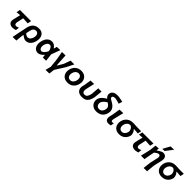

<svg xmlns="http://www.w3.org/2000/svg" viewBox="604 -3043 5492 5492"><g transform="rotate(45 3350.5 -297.0)"><path d="M282.5 12.5Q199 12.5 153.8 -33Q108.5 -78.5 128.5 -171Q140.5 -228 154 -281.2Q167.5 -334.5 182 -396.5L48 -385L71.5 -498H523L499 -385Q450.5 -388 401.8 -390.8Q353 -393.5 306 -396.5Q295 -346.5 284.5 -297Q274 -247.5 263 -197.5Q252 -146.5 268.5 -119.5Q285 -92.5 323.5 -92.5Q332.5 -92.5 358.8 -100.5Q385 -108.5 411 -119.5L397.5 -10.5Q378.5 -5 355.8 0.2Q333 5.5 313 9Q293 12.5 282.5 12.5Z M469.5 196Q480 142 490.2 89.5Q500.5 37 512.5 -24.5L566 -279.5Q590.5 -395.5 659 -453.2Q727.5 -511 837 -511Q922 -511 972.2 -471.2Q1022.5 -431.5 1039 -365Q1055.5 -298.5 1038.5 -217.5Q1024.5 -149.5 992.8 -97.5Q961 -45.5 914.2 -16.5Q867.5 12.5 808 12.5Q775.5 12.5 733.2 -9.2Q691 -31 656 -62H647.5L638 -18Q632.5 37.5 627.8 87.5Q623 137.5 618 192ZM775 -98.5Q833 -101 866.5 -139.5Q900 -178 913 -239Q922 -283.5 915.8 -321.2Q909.5 -359 886.5 -382.2Q863.5 -405.5 822.5 -407Q772 -405 739.2 -373.2Q706.5 -341.5 692.5 -274L668 -157Q688.5 -132.5 720.5 -116.2Q752.5 -100 775 -98.5Z M1301 12.5Q1246.5 12.5 1209 -12Q1171.5 -36.5 1150.2 -77.8Q1129 -119 1124.5 -170.2Q1120 -221.5 1131.5 -275Q1146 -344.5 1175.5 -397.8Q1205 -451 1253 -481Q1301 -511 1371 -511Q1408 -511 1452.8 -485.5Q1497.5 -460 1529.5 -407.5H1540Q1546 -431.5 1552.5 -454.8Q1559 -478 1564 -498L1701.5 -503.5Q1676.5 -436 1650.5 -365.8Q1624.5 -295.5 1601 -232.5Q1608 -174 1614.5 -115.8Q1621 -57.5 1628 0H1497Q1494.5 -22.5 1491.5 -45.2Q1488.5 -68 1485.5 -91.5H1476.5Q1449 -55.5 1416.2 -32.5Q1383.5 -9.5 1353.2 1.5Q1323 12.5 1301 12.5ZM1343.5 -96.5Q1374.5 -100.5 1415.5 -137.8Q1456.5 -175 1491.5 -253Q1476 -327 1446.2 -363.2Q1416.5 -399.5 1384 -400.5Q1330.5 -398 1300.5 -358Q1270.5 -318 1259.5 -265.5Q1250 -222 1255.8 -184.2Q1261.5 -146.5 1283.2 -122.5Q1305 -98.5 1343.5 -96.5Z M1801.5 196Q1812 154.5 1822.5 113.8Q1833 73 1844.5 29Q1839 -24.5 1833.8 -80.2Q1828.5 -136 1823 -189.5L1810.5 -276.5Q1801 -330.5 1790.8 -387Q1780.5 -443.5 1771 -498L1913 -502Q1916.5 -442.5 1921 -372.2Q1925.5 -302 1929 -237L1937.5 -127.5H1949Q1974.5 -170.5 1999.2 -213Q2024 -255.5 2049 -297.5Q2067 -349 2085 -398.8Q2103 -448.5 2121 -498H2272.5Q2257 -466.5 2237.5 -427.5Q2218 -388.5 2199.5 -352Q2181 -315.5 2168.2 -290.2Q2155.5 -265 2153 -261.5Q2107.5 -189 2062.2 -116.8Q2017 -44.5 1972 27Q1966.5 70 1961.8 110Q1957 150 1952 192Z M2500.5 12.5Q2431 12.5 2382 -11.5Q2333 -35.5 2304.2 -76.5Q2275.5 -117.5 2267 -169Q2258.5 -220.5 2270 -276Q2293 -387.5 2367.5 -449.2Q2442 -511 2547.5 -511Q2615 -511 2664 -487.5Q2713 -464 2742.2 -423.2Q2771.5 -382.5 2780.5 -330.8Q2789.5 -279 2777.5 -223Q2755 -115.5 2682.5 -51.5Q2610 12.5 2500.5 12.5ZM2504.5 -92.5Q2564 -95.5 2600.8 -135.8Q2637.5 -176 2649.5 -235.5Q2664 -303.5 2637.8 -352.8Q2611.5 -402 2546 -406Q2486.5 -403 2448.5 -364Q2410.5 -325 2398 -263Q2388.5 -218.5 2397 -180.5Q2405.5 -142.5 2432.2 -118.5Q2459 -94.5 2504.5 -92.5Z M3081 12.5Q3005.5 12.5 2954.5 -16.8Q2903.5 -46 2883 -99.8Q2862.5 -153.5 2878.5 -226.5Q2883 -248.5 2887.8 -266.8Q2892.5 -285 2896.5 -303.5Q2905.5 -361 2912.5 -406Q2919.5 -451 2927 -498L3069 -502Q3050.5 -420 3034.8 -350Q3019 -280 3008.5 -232Q2995 -169.5 3013.8 -131Q3032.5 -92.5 3089.5 -90Q3150.5 -92.5 3178.8 -137Q3207 -181.5 3221.5 -251.5Q3226 -308.5 3231.5 -376.8Q3237 -445 3241 -498H3373Q3370.5 -468 3366.2 -425.8Q3362 -383.5 3357.5 -341.8Q3353 -300 3349.8 -270Q3346.5 -240 3345.5 -234.5Q3328 -152.5 3297.2 -97.5Q3266.5 -42.5 3214.2 -15Q3162 12.5 3081 12.5Z M3666 12.5Q3578.5 12.5 3521.8 -26.2Q3465 -65 3442.8 -126.5Q3420.5 -188 3435.5 -257Q3445 -301 3475.5 -340Q3506 -379 3547.8 -411.8Q3589.5 -444.5 3632 -469Q3594.5 -497.5 3577.2 -535.2Q3560 -573 3570 -620Q3582.5 -679 3634 -712.8Q3685.5 -746.5 3787 -746.5Q3805.5 -746.5 3841.5 -741Q3877.5 -735.5 3919.8 -727.2Q3962 -719 4000 -711L3965 -600Q3900.5 -618.5 3851.2 -630.5Q3802 -642.5 3790.5 -642.5Q3746 -641 3720.8 -632Q3695.5 -623 3688.5 -592.5Q3685.5 -576.5 3695.8 -559Q3706 -541.5 3745 -519.5L3795.5 -491Q3881 -443.5 3924 -374.8Q3967 -306 3946.5 -209.5Q3924.5 -105.5 3851.8 -46.5Q3779 12.5 3666 12.5ZM3565 -246.5Q3556.5 -207.5 3565.8 -172.8Q3575 -138 3602.2 -115.8Q3629.5 -93.5 3674.5 -92Q3735.5 -94 3770 -129.8Q3804.5 -165.5 3816.5 -221.5Q3830 -284.5 3802.2 -327.8Q3774.5 -371 3712.5 -403.5Q3648.5 -366.5 3610.2 -322.8Q3572 -279 3565 -246.5Z M4162.5 12.5Q4118 12.5 4085.5 -5Q4053 -22.5 4039.8 -61Q4026.5 -99.5 4040 -162.5Q4047.5 -197.5 4053.5 -222Q4059.5 -246.5 4065.5 -274Q4076 -341.5 4084.2 -393Q4092.5 -444.5 4101.5 -498L4249 -502Q4228 -414.5 4210 -340.5Q4192 -266.5 4180 -216L4171.5 -176Q4163 -136.5 4172.2 -114.5Q4181.5 -92.5 4213 -92.5Q4221 -92.5 4262 -108.5L4247 -3Q4223 2.5 4197 7.5Q4171 12.5 4162.5 12.5Z M4588 12.5Q4518.5 12.5 4469.5 -11.5Q4420.5 -35.5 4391.8 -76.8Q4363 -118 4354.5 -169.8Q4346 -221.5 4357.5 -277Q4371.5 -345.5 4409.5 -397Q4447.5 -448.5 4505 -477.2Q4562.5 -506 4636 -506Q4675.5 -506 4705.2 -504Q4735 -502 4766.8 -500Q4798.5 -498 4843 -498H4977L4953 -385Q4914 -388.5 4872.8 -391.8Q4831.5 -395 4788 -398L4786 -388.5Q4814 -363 4831 -327.2Q4848 -291.5 4854.2 -257.5Q4860.5 -223.5 4856 -203.5Q4842 -138.5 4805 -90Q4768 -41.5 4712.5 -14.5Q4657 12.5 4588 12.5ZM4592 -92.5Q4650.5 -95.5 4687.5 -135.2Q4724.5 -175 4737 -234.5Q4741 -252 4736.5 -277.5Q4732 -303 4719.2 -329.2Q4706.5 -355.5 4685 -375.5Q4663.5 -395.5 4633 -403Q4574.5 -400 4536.2 -361Q4498 -322 4485.5 -262.5Q4476 -218.5 4484.5 -180.5Q4493 -142.5 4519.8 -118.5Q4546.5 -94.5 4592 -92.5Z M5234 12.5Q5150.5 12.5 5105.2 -33Q5060 -78.5 5080 -171Q5092 -228 5105.5 -281.2Q5119 -334.5 5133.5 -396.5L4999.5 -385L5023 -498H5474.5L5450.5 -385Q5402 -388 5353.2 -390.8Q5304.5 -393.5 5257.5 -396.5Q5246.5 -346.5 5236 -297Q5225.5 -247.5 5214.5 -197.5Q5203.5 -146.5 5220 -119.5Q5236.5 -92.5 5275 -92.5Q5284 -92.5 5310.2 -100.5Q5336.5 -108.5 5362.5 -119.5L5349 -10.5Q5330 -5 5307.2 0.2Q5284.5 5.5 5264.5 9Q5244.5 12.5 5234 12.5Z M5769 195.5Q5772 167 5776 130Q5780 93 5784 57.2Q5788 21.5 5791.2 -4.5Q5794.5 -30.5 5795.5 -37.5Q5807 -99.5 5821.8 -158.2Q5836.5 -217 5849 -275Q5862 -332.5 5849 -363.2Q5836 -394 5792.5 -394Q5773 -394 5736 -372.8Q5699 -351.5 5667.5 -322L5644 -211Q5634 -153.5 5625.2 -103.5Q5616.5 -53.5 5607 0H5466Q5479 -54.5 5491.2 -105Q5503.5 -155.5 5518 -217L5536 -302Q5541.5 -350 5547 -399Q5552.5 -448 5558.5 -498L5683 -504.5L5673.5 -423H5684.5Q5710.5 -443.5 5742.8 -463.8Q5775 -484 5806.2 -497.5Q5837.5 -511 5861.5 -511Q5941.5 -511 5974.5 -458.8Q6007.5 -406.5 5988.5 -318Q5977.5 -266 5967 -223.5Q5956.5 -181 5948 -143L5928 -47.5Q5922 17.5 5916.8 74.8Q5911.5 132 5905.5 192ZM5760 -569.5Q5790.5 -624.5 5820.2 -678.5Q5850 -732.5 5879.5 -786.5L6017 -789.5Q5993.5 -758.5 5964.2 -720.5Q5935 -682.5 5905.2 -643.5Q5875.5 -604.5 5849.5 -571Z M6312 12.5Q6242.5 12.5 6193.5 -11.5Q6144.5 -35.5 6115.8 -76.8Q6087 -118 6078.5 -169.8Q6070 -221.5 6081.5 -277Q6095.5 -345.5 6133.5 -397Q6171.5 -448.5 6229 -477.2Q6286.5 -506 6360 -506Q6399.5 -506 6429.2 -504Q6459 -502 6490.8 -500Q6522.5 -498 6567 -498H6701L6677 -385Q6638 -388.5 6596.8 -391.8Q6555.5 -395 6512 -398L6510 -388.5Q6538 -363 6555 -327.2Q6572 -291.5 6578.2 -257.5Q6584.5 -223.5 6580 -203.5Q6566 -138.5 6529 -90Q6492 -41.5 6436.5 -14.5Q6381 12.5 6312 12.5ZM6316 -92.5Q6374.5 -95.5 6411.5 -135.2Q6448.5 -175 6461 -234.5Q6465 -252 6460.5 -277.5Q6456 -303 6443.2 -329.2Q6430.5 -355.5 6409 -375.5Q6387.5 -395.5 6357 -403Q6298.5 -400 6260.2 -361Q6222 -322 6209.5 -262.5Q6200 -218.5 6208.5 -180.5Q6217 -142.5 6243.8 -118.5Q6270.5 -94.5 6316 -92.5Z"/></g></svg>

Font: Commissioner Loud SemiBold
Style: Italic
Weight: 600
Italic angle: -12°
Designer: Kostas Bartsokas
Foundry: Kostas Bartsokas
Version: Version 1.000; ttfautohint (v1.8.3)